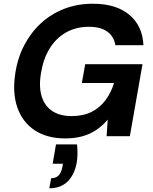

<svg xmlns="http://www.w3.org/2000/svg" viewBox="-20 -732 824 1032"><path d="M330 12Q233 12 167 -31.5Q101 -75 73.5 -153.5Q46 -232 62 -336Q74 -419 109.5 -487.5Q145 -556 199.5 -606.5Q254 -657 325 -684.5Q396 -712 480 -712Q603 -712 674.5 -653Q746 -594 751 -489H600Q593 -535 557.5 -561.5Q522 -588 457 -588Q388 -588 334 -557Q280 -526 246 -470Q212 -414 200 -337Q188 -264 204.5 -212.5Q221 -161 262 -134.5Q303 -108 365 -108Q427 -108 472 -130.5Q517 -153 547 -193.5Q577 -234 593 -286H420L438 -387H746L678 0H553L559 -89Q531 -56 497.5 -33.5Q464 -11 423 0.5Q382 12 330 12ZM245 280 255 226Q281 226 295.5 210.5Q310 195 316 163L318 148H263L281 44H394Q397 71 396.5 96Q396 121 392 144Q380 208 343 244Q306 280 245 280Z"/></svg>

Font: DM Sans 10pt
Style: Bold Italic
Weight: 700
Italic angle: -10°
Version: Version 4.004;gftools[0.9.30]